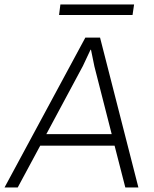

<svg xmlns="http://www.w3.org/2000/svg" viewBox="-41 -826 680 846"><path d="M-21 0 335 -660.2H399.9L568.8 0H511.2L463.9 -184.1H136.2L37.1 0ZM163.1 -234.9H451.2L375 -533.2L359.9 -606.9H357.9L324.2 -535.2ZM219.2 -759.8 225.1 -806.2H549.8L543 -759.8Z"/></svg>

Font: Human Sans Light
Style: Italic
Weight: 300
Italic angle: -8°
Designer: Tim Radville
Foundry: Continuum
Version: Version 1.000;FEAKit 1.0